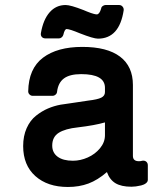

<svg xmlns="http://www.w3.org/2000/svg" viewBox="-20 -724 658 761"><path d="M71.8 -145Q71.8 -185.1 85.7 -216.1Q99.6 -247.1 122.8 -265.4Q146 -283.7 169.9 -293.9Q193.8 -304.2 220.2 -309.1Q227.5 -310.1 242.4 -312.3Q257.3 -314.5 281.7 -318.1Q306.2 -321.8 329.1 -325.2Q366.7 -329.6 381.3 -336.9Q396 -344.2 396 -358.9V-376Q396 -430.2 301.8 -430.2Q256.3 -430.2 233.4 -413.1Q210.4 -396 206.1 -359.9Q205.6 -353.5 200.2 -348.9Q194.8 -344.2 188 -344.2H109.9Q102.5 -344.2 97.2 -349.4Q91.8 -354.5 91.8 -361.8Q93.3 -452.1 150.1 -495.1Q207 -538.1 306.2 -538.1Q404.8 -538.1 455.8 -499.5Q506.8 -460.9 506.8 -387.2V-106Q506.8 -85 530.8 -85Q538.1 -85 543.9 -86.9Q553.2 -88.4 559.6 -83.3Q565.9 -78.1 565.9 -68.8V-11.2Q565.9 -3.4 558.3 2.4Q550.8 8.3 539.3 11Q527.8 13.7 518.3 14.9Q508.8 16.1 501 16.1Q460.9 16.1 437.7 2.2Q414.6 -11.7 403.8 -42Q367.2 -10.3 330.6 3.4Q293.9 17.1 249 17.1Q168.5 17.1 120.1 -26.1Q71.8 -69.3 71.8 -145ZM160.2 -571.8Q150.9 -571.8 145.8 -577.6Q140.6 -583.5 142.1 -592.8Q151.4 -646.5 176.8 -675.3Q202.1 -704.1 240.2 -704.1Q259.8 -704.1 311 -684.1Q314.5 -682.6 325.2 -678.2Q335.9 -673.8 340.6 -672.4Q345.2 -670.9 352.1 -668.9Q358.9 -667 363.8 -667Q374 -667 380.9 -689.9Q381.3 -695.8 387 -700Q392.6 -704.1 397.9 -704.1H452.1Q460.4 -704.1 465.8 -697.8Q471.2 -691.4 470.2 -683.1Q453.1 -570.8 368.2 -570.8Q350.6 -570.8 296.9 -591.8Q255.9 -608.9 244.1 -608.9Q236.3 -608.9 231 -585.9Q229.5 -580.1 224.4 -575.9Q219.2 -571.8 213.9 -571.8ZM289.1 -219.2Q238.3 -213.9 212.6 -197.5Q187 -181.2 187 -147Q187 -118.7 208.5 -102.8Q230 -86.9 269 -86.9Q298.8 -86.9 327.9 -99.9Q356.9 -112.8 376.5 -136.5Q396 -160.2 396 -188V-238.8Q355.5 -227.1 289.1 -219.2Z"/></svg>

Font: Fragment Mono
Style: Bold
Weight: 700
Designer: Wei Huang based on Nimbus Sans by URW Studio, based on Helvetica by Max Miedinger.
Foundry: Wei Huang
Version: Version 1.011